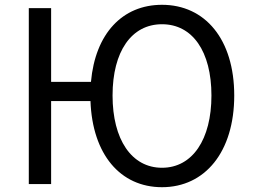

<svg xmlns="http://www.w3.org/2000/svg" viewBox="-20 -767 1054 800"><path d="M655 -68C528 -68 449 -186 449 -369C449 -553 528 -666 655 -666C782 -666 861 -553 861 -369C861 -186 782 -68 655 -68ZM193 -426V-733H100V0H193V-346H357C365 -124 481 13 655 13C834 13 956 -134 956 -369C956 -604 834 -747 655 -747C490 -747 377 -627 359 -426Z"/></svg>

Font: Noto Sans Mono CJK JP Regular
Style: Regular
Weight: 400
Designer: Ryoko NISHIZUKA (kana & ideographs); Paul D. Hunt (Latin, Greek & Cyrillic); Wenlong ZHANG (bopomofo); Sandoll Communica
Foundry: Adobe Systems Incorporated
Version: Version 1.004;PS 1.004;hotconv 1.0.82;makeotf.lib2.5.63406